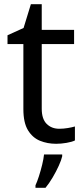

<svg xmlns="http://www.w3.org/2000/svg" viewBox="-20 -679 401 920"><path d="M264 -62Q284 -62 305 -65.5Q326 -69 339 -73V-6Q325 1 299 5.5Q273 10 249 10Q207 10 171.5 -4.5Q136 -19 114 -55Q92 -91 92 -156V-468H16V-510L93 -545L128 -659H180V-536H335V-468H180V-158Q180 -109 203.5 -85.5Q227 -62 264 -62ZM278 70Q274 88 261.5 115.5Q249 143 232.5 171Q216 199 198 221H150V209Q158 192 166.5 165.5Q175 139 182 110.5Q189 82 191 61H278Z"/></svg>

Font: Noto Sans Gurmukhi
Style: Regular
Weight: 400
Designer: Jelle Bosma - Monotype Design Team
Foundry: Monotype Imaging Inc.
Version: Version 2.003